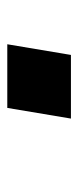

<svg xmlns="http://www.w3.org/2000/svg" viewBox="140 -360 219 540"><g transform="rotate(90 250.0 -89.5)"><path d="M104 0 134 -179H313L283 0Z"/></g></svg>

Font: Iosevka SS04 Extrabold
Style: Italic
Weight: 800
Italic angle: -9°
Monospace: yes
Designer: Belleve Invis
Foundry: Belleve Invis
Version: Version 19.0.0; ttfautohint (v1.8.4)